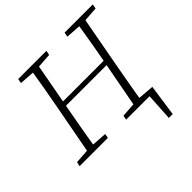

<svg xmlns="http://www.w3.org/2000/svg" viewBox="-215 -860 1232 1232"><g transform="rotate(-45 401.0 -244.0)"><path d="M570 0V-40L698 -30L667 186H632L644 -16L659 0ZM8 0 15 -30 133 -38H149L270 -30L265 0ZM105 0 173 -362Q188 -440 201.5 -518Q215 -596 227 -674H283L216 -312Q202 -234 188 -156Q174 -78 162 0ZM119 -643 125 -674H381L375 -643L257 -635H240ZM198 -336V-369H618V-336ZM430 0 436 -30 554 -38H571L692 -30L686 0ZM526 0 594 -362Q609 -440 622 -518Q635 -596 648 -674H704L637 -312Q623 -234 609 -156Q595 -78 583 0ZM540 -643 546 -674H802L796 -643L679 -635H661Z"/></g></svg>

Font: Source Serif 4 18pt Light
Style: Italic
Weight: 300
Italic angle: -12°
Designer: Frank Grießhammer
Foundry: Adobe Systems Incorporated
Version: Version 4.004;hotconv 1.0.116;makeotfexe 2.5.65601